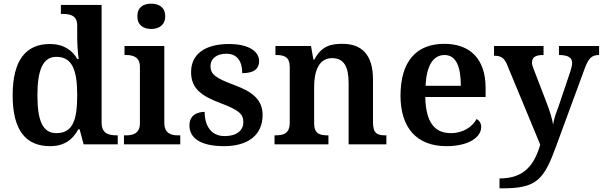

<svg xmlns="http://www.w3.org/2000/svg" viewBox="-20 -787 3287 1047"><path d="M253 10C331 10 377 -26 407 -82H414L436 0H622V-49H617C573 -49 534 -58 534 -119V-760H312V-711H320C364 -711 401 -703 401 -647V-583C401 -551 404 -500 409 -465H402C374 -513 327 -547 252 -547C122 -547 49 -460 49 -267C49 -75 122 10 253 10ZM287 -61C213 -61 184 -129 184 -267C184 -403 213 -477 287 -477C375 -477 401 -403 401 -268C401 -128 375 -61 287 -61Z M805 -629C846 -629 881 -650 881 -698C881 -748 846 -767 805 -767C762 -767 729 -748 729 -698C729 -650 762 -629 805 -629ZM656 0H963V-49H950C916 -49 876 -58 876 -117V-536H659V-487H668C702 -487 743 -478 743 -423V-115C743 -57 702 -49 668 -49H656Z M1202 10C1333 10 1412 -51 1412 -160C1412 -244 1355 -287 1261 -322C1159 -360 1128 -380 1128 -426C1128 -469 1163 -494 1214 -494C1272 -494 1301 -455 1301 -388C1365 -388 1393 -412 1393 -454C1393 -502 1344 -547 1228 -547C1104 -547 1022 -496 1022 -394C1022 -305 1077 -264 1184 -224C1279 -188 1307 -167 1307 -121C1307 -78 1274 -45 1204 -45C1134 -45 1096 -98 1096 -177C1065 -177 1013 -165 1013 -103C1013 -35 1072 10 1202 10Z M1477 0H1771V-49H1767C1723 -49 1693 -58 1693 -115V-313C1693 -396 1717 -470 1791 -470C1857 -470 1881 -421 1881 -334V0H2087V-49H2083C2038 -49 2014 -58 2014 -121V-354C2014 -490 1951 -548 1848 -548C1784 -548 1734 -537 1694 -462H1689L1676 -536H1482V-487H1485C1529 -487 1560 -478 1560 -421V-119C1560 -58 1526 -49 1481 -49H1477Z M2414 10C2543 10 2604 -43 2604 -94C2604 -115 2594 -130 2579 -138C2556 -96 2507 -61 2438 -61C2350 -61 2302 -120 2299 -258H2628V-308C2628 -466 2543 -548 2403 -548C2250 -548 2164 -452 2164 -265C2164 -91 2252 10 2414 10ZM2493 -319H2301C2305 -428 2342 -487 2404 -487C2468 -487 2493 -422 2493 -319Z M2704 186V240H2718C2908 240 2946 195 3016 1L3168 -412C3189 -469 3206 -486 3244 -487H3247V-536H3028V-487H3032C3076 -486 3100 -474 3100 -444C3100 -432 3095 -411 3090 -397L3024 -201C3016 -181 3000 -139 2996 -107C2992 -136 2980 -177 2961 -226L2891 -408C2886 -419 2881 -435 2881 -446C2881 -476 2903 -487 2941 -487H2944V-536H2674V-483H2678C2710 -482 2728 -474 2744 -437L2926 2C2894 110 2841 186 2704 186Z"/></svg>

Font: Noto Serif Oriya SemiBold
Style: Regular
Weight: 600
Designer: David Williams
Foundry: Google LLC, David Williams
Version: Version 1.051